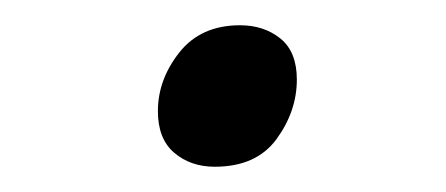

<svg xmlns="http://www.w3.org/2000/svg" viewBox="-20 -346 353 152"><path d="M150 -214Q131 -214 118 -225Q105 -236 105 -258Q105 -283 122 -304.5Q139 -326 170 -326Q189 -326 202 -315.5Q215 -305 215 -283Q215 -258 199 -236Q183 -214 150 -214Z"/></svg>

Font: Playwrite DK Loopet Light
Style: Regular
Weight: 300
Version: Version 1.003